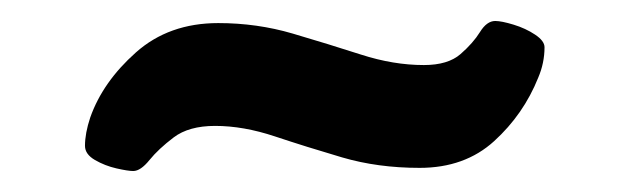

<svg xmlns="http://www.w3.org/2000/svg" viewBox="-20 -366 600 183"><path d="M107 -203Q102 -203 91 -205.5Q80 -208 70.5 -213.5Q61 -219 61 -227Q61 -239 66 -254Q78 -288 109.5 -316Q141 -344 188 -344Q225 -344 259 -334Q293 -324 324 -314Q355 -304 384 -304Q407 -304 419 -314.5Q431 -325 437.5 -335.5Q444 -346 452 -346Q458 -346 469.5 -342.5Q481 -339 490 -333Q499 -327 499 -321Q499 -306 493 -292Q479 -257 451 -231.5Q423 -206 380 -206Q340 -206 306 -216Q272 -226 242 -236Q212 -246 185 -246Q160 -246 145.5 -235Q131 -224 122.5 -213.5Q114 -203 107 -203Z"/></svg>

Font: Asap ExtraBold
Style: Regular
Weight: 800
Designer: Pablo Cosgaya
Foundry: Omnibus-Type
Version: Version 3.001; ttfautohint (v1.8.4.7-5d5b)